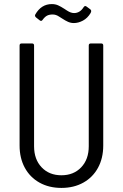

<svg xmlns="http://www.w3.org/2000/svg" viewBox="-20 -913 602 941"><path d="M76 -200V-690Q76 -700 86 -700H137Q147 -700 147 -690V-196Q147 -132 184 -93Q221 -54 281 -54Q341 -54 378 -93Q415 -132 415 -196V-690Q415 -700 425 -700H476Q486 -700 486 -690V-200Q486 -138 460.5 -91Q435 -44 388.5 -18Q342 8 281 8Q220 8 173.5 -18Q127 -44 101.5 -91Q76 -138 76 -200ZM285 -822Q281 -824 271.5 -830.5Q262 -837 254 -839.5Q246 -842 238 -842Q222 -842 211 -836.5Q200 -831 189 -816Q183 -807 175 -813L156 -828Q149 -835 153 -842Q182 -893 234 -893Q251 -893 264.5 -887Q278 -881 295 -870Q298 -868 308 -861.5Q318 -855 326.5 -852Q335 -849 343 -849Q372 -849 390 -878Q396 -887 404 -881L423 -867Q427 -863 427 -859Q427 -855 424 -849Q409 -824 386.5 -812Q364 -800 342 -800Q327 -800 313.5 -806Q300 -812 285 -822Z"/></svg>

Font: Barlow Semi Condensed
Style: Regular
Weight: 400
Width: 4
Designer: Jeremy Tribby
Foundry: Tribby Type
Version: Version 1.408;December 10, 2018;FontCreator 11.5.0.2430 64-b